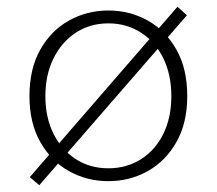

<svg xmlns="http://www.w3.org/2000/svg" viewBox="-20 -523 640 567"><path d="M300 12Q237 12 184 -17.5Q131 -47 99 -103.5Q67 -160 67 -239Q67 -320 99 -376.5Q131 -433 184 -462.5Q237 -492 300 -492Q363 -492 416 -462.5Q469 -433 501 -376.5Q533 -320 533 -239Q533 -160 501 -103.5Q469 -47 416 -17.5Q363 12 300 12ZM300 -26Q354 -26 396.5 -53Q439 -80 462.5 -128Q486 -176 486 -239Q486 -302 462.5 -350.5Q439 -399 396.5 -426.5Q354 -454 300 -454Q246 -454 204 -426.5Q162 -399 138 -350.5Q114 -302 114 -239Q114 -176 138 -128Q162 -80 204 -53Q246 -26 300 -26ZM96 24 68 0 504 -503 532 -478Z"/></svg>

Font: Source Code Pro ExtraLight Light
Style: Regular
Weight: 300
Monospace: yes
Version: Version 1.018;hotconv 1.0.116;makeotfexe 2.5.65601